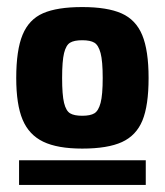

<svg xmlns="http://www.w3.org/2000/svg" viewBox="-20 -778 467 544"><path d="M401 -557Q401 -479 383.5 -436.5Q366 -394 325.5 -375.5Q285 -357 213 -357Q143 -357 102.5 -376.5Q62 -396 44 -439Q26 -482 26 -557Q26 -636 44 -679.5Q62 -723 102 -740.5Q142 -758 213 -758Q284 -758 324.5 -740Q365 -722 383 -678.5Q401 -635 401 -557ZM271 -557Q271 -605 265 -627.5Q259 -650 247.5 -657Q236 -664 213 -664Q190 -664 178.5 -657Q167 -650 161.5 -627.5Q156 -605 156 -557Q156 -509 161.5 -486.5Q167 -464 178.5 -457Q190 -450 213 -450Q236 -450 247.5 -457Q259 -464 265 -486.5Q271 -509 271 -557ZM34 -324H393V-254H34Z"/></svg>

Font: Exo
Style: Bold
Weight: 700
Designer: Natanael Gama
Foundry: Natanael Gama
Version: Version 1.500; ttfautohint (v1.6)